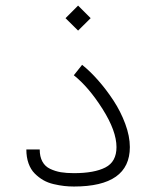

<svg xmlns="http://www.w3.org/2000/svg" viewBox="-20 -681 570 701"><path d="M76.2 -135.3H125Q125 -108.9 134.8 -91.1Q144.5 -73.2 163.1 -64.5Q181.6 -55.7 202.1 -52.2Q222.7 -48.8 250 -48.8Q324.2 -48.8 364.7 -69.6Q405.3 -90.3 405.3 -144Q405.3 -202.6 354.5 -283Q303.7 -363.3 249.5 -406.2L279.8 -444.3Q308.1 -421.9 337.9 -388.2Q367.7 -354.5 394 -314.5Q420.4 -274.4 437.3 -229Q454.1 -183.6 454.1 -144Q454.1 0 250 0Q231.4 0 214.1 -2Q196.8 -3.9 175.8 -8.8Q154.8 -13.7 137.9 -23.4Q121.1 -33.2 106.7 -47.6Q92.3 -62 84.2 -84.5Q76.2 -106.9 76.2 -135.3ZM219.2 -614.7 265.1 -660.6 311 -614.7 265.1 -569.3Z"/></svg>

Font: AzarMehrMonospaced
Style: SansRegular
Weight: 1
Designer: Amin Abedi
Version: Version 1.00